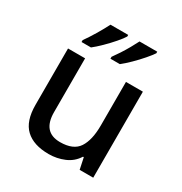

<svg xmlns="http://www.w3.org/2000/svg" viewBox="-179 -899 988 1042"><g transform="rotate(30 315.0 -378.0)"><path d="M547 -539V0H462L447 -71H442Q416 -29 370 -9.5Q324 10 273 10Q178 10 128 -37Q78 -84 78 -186V-539H185V-202Q185 -77 294 -77Q377 -77 409 -126Q441 -175 441 -266V-539ZM506 -756Q495 -739 470 -710Q445 -681 416 -652.5Q387 -624 364 -606H305V-618Q319 -637 336 -663Q353 -689 368.5 -716.5Q384 -744 395 -766H506ZM324 -756Q314 -739 289 -710Q264 -681 235 -652.5Q206 -624 183 -606H124V-618Q145 -647 170.5 -689.5Q196 -732 213 -766H324Z"/></g></svg>

Font: Noto Sans Sinhala UI Medium
Style: Regular
Weight: 500
Designer: Jelle Bosma - Monotype Design Team
Foundry: Monotype Imaging Inc.
Version: Version 2.006; ttfautohint (v1.8.4.7-5d5b)